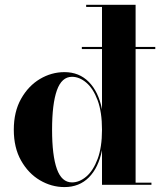

<svg xmlns="http://www.w3.org/2000/svg" viewBox="-20 -770 673 800"><path d="M611 -9V0H405V-144.5Q390.5 -71.5 350.5 -31Q310.5 9.5 248.5 9.5Q194.5 9.5 146.2 -19Q98 -47.5 67.8 -101Q37.5 -154.5 37.5 -229.5Q37.5 -304.5 67.8 -358.2Q98 -412 146.2 -440.8Q194.5 -469.5 248.5 -469.5Q310 -469.5 350.2 -428.5Q390.5 -387.5 405 -314.5V-741H339V-750H545V-9ZM405 -229.5Q405 -303 386.8 -352Q368.5 -401 339.8 -425.5Q311 -450 280 -450Q237 -450 217 -393.5Q197 -337 197 -229.5Q197 -122 217 -66Q237 -10 280 -10Q311 -10 339.8 -34.5Q368.5 -59 386.8 -107.8Q405 -156.5 405 -229.5ZM321 -574.5H627V-565.5H321Z"/></svg>

Font: Bodoni* 24pt
Style: Bold
Weight: 700
Version: Version 2.3